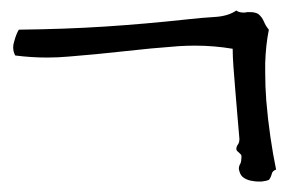

<svg xmlns="http://www.w3.org/2000/svg" viewBox="-20 -434 557 363"><path d="M502 -113.3Q495.1 -111.3 493.7 -105Q492.2 -98.6 488.3 -93.8Q483.4 -91.8 474.6 -90.8H467.8Q462.9 -90.8 458 -91.8Q449.2 -92.8 441.9 -97.2Q434.6 -101.6 432.6 -110.4Q431.6 -113.3 431.6 -115.2Q431.6 -120.1 434.6 -125Q436.5 -129.9 436.5 -136.7V-139.6Q435.5 -142.6 431.2 -146Q426.8 -149.4 426.8 -152.3Q426.8 -157.2 430.7 -162.1Q432.6 -166 432.6 -169.9V-171.9Q430.7 -193.4 428.7 -217.3Q426.8 -241.2 424.8 -264.2Q422.9 -287.1 421.4 -307.1Q419.9 -327.1 419.9 -341.8Q384.8 -347.7 348.6 -347.7Q333 -347.7 317.4 -346.7Q264.6 -342.8 212.9 -336.9Q161.1 -331.1 110.4 -327.1Q89.8 -325.2 69.3 -325.2Q39.1 -325.2 8.8 -329.1Q4.9 -335.9 4.9 -344.7Q4.9 -349.6 6.8 -355.5Q10.7 -370.1 15.6 -377.9Q103.5 -378.9 178.7 -383.8Q253.9 -388.7 335 -397.5Q360.4 -400.4 385.7 -401.9Q411.1 -403.3 426.8 -414.1Q431.6 -410.2 441.4 -410.2Q444.3 -410.2 447.3 -411.1H453.1Q462.9 -411.1 468.8 -407.2Q475.6 -401.4 479 -393.1Q482.4 -384.8 488.3 -377.9Q482.4 -348.6 481.4 -314.5V-296.9Q481.4 -270.5 483.4 -244.1Q486.3 -209 491.2 -175.3Q496.1 -141.6 502 -113.3Z"/></svg>

Font: Crafty Girls
Style: Regular
Weight: 400
Designer: Crystal Kluge
Foundry: Font Diner, Inc DBA Tart Workshop
Version: Version 1.001